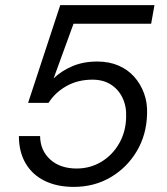

<svg xmlns="http://www.w3.org/2000/svg" viewBox="-20 -720 654 752"><path d="M269 12Q204 12 155.5 -11.5Q107 -35 80.5 -80Q54 -125 54 -187H137Q138 -130 177 -95Q216 -60 280 -60Q333 -60 376.5 -86Q420 -112 446.5 -158Q473 -204 474 -261Q476 -303 460 -336.5Q444 -370 414 -389Q384 -408 342 -408Q285 -408 240.5 -383Q196 -358 170 -317H90L216 -700H585L572 -627H268L190 -413Q220 -442 263 -460.5Q306 -479 361 -479Q407 -479 443.5 -463.5Q480 -448 505.5 -419.5Q531 -391 544.5 -353.5Q558 -316 556 -273Q554 -192 515.5 -127.5Q477 -63 413 -25.5Q349 12 269 12Z"/></svg>

Font: DM Sans 18pt
Style: Italic
Weight: 400
Italic angle: -10°
Designer: Colophon Foundry, Jonny Pinhorn
Foundry: Colophon Foundry
Version: Version 4.004;gftools[0.9.30]